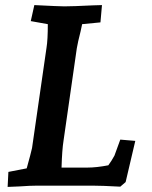

<svg xmlns="http://www.w3.org/2000/svg" viewBox="-20 -730 598 755"><path d="M13 -54 85 -68Q102 -129 106 -148L163 -543Q168 -573 168 -635L101 -647L115 -710Q213 -705 233 -705Q265 -705 347 -709L381 -710L375 -642L303 -635L297 -607Q286 -564 282 -540L230 -178Q224 -141 222 -71H324Q359 -71 406 -80Q418 -96 430 -118Q452 -177 453 -181L512 -176L474 -14L453 4Q379 0 343 0H127Q99 0 58 3Q44 3 10 5Z"/></svg>

Font: Andada Pro
Style: Bold Italic
Weight: 700
Italic angle: -7°
Designer: Carolina Giovagnoli
Foundry: Huerta Tipografica
Version: Version 3.005; ttfautohint (v1.8.4)